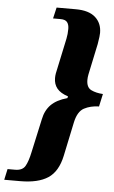

<svg xmlns="http://www.w3.org/2000/svg" viewBox="-111 -802 576 966"><g transform="rotate(5 176.5 -319.0)"><path d="M-52 124 -40 69H-2Q35 69 49 45Q63 21 73 -27L110 -196Q119 -241 147 -269.5Q175 -298 229 -313L231 -322Q193 -334 175.5 -355.5Q158 -377 158 -408Q158 -420 160 -431.5Q162 -443 165 -455L198 -610Q203 -634 203 -660Q203 -682 193.5 -694Q184 -706 160 -706H122L135 -762H232Q298 -762 331 -732.5Q364 -703 364 -654Q364 -645 362.5 -633.5Q361 -622 357 -597L324 -441Q321 -426 321 -413Q321 -375 345.5 -363Q370 -351 405 -349L391 -285Q348 -284 316 -267Q284 -250 272 -194L236 -23Q219 58 169 91Q119 124 28 124Z"/></g></svg>

Font: Noto Serif Condensed ExtraBold
Style: Italic
Weight: 800
Width: 3
Italic angle: -12°
Designer: Monotype Design Team
Foundry: Monotype Imaging Inc.
Version: Version 2.014; ttfautohint (v1.8.4.7-5d5b)